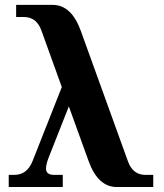

<svg xmlns="http://www.w3.org/2000/svg" viewBox="-20 -752 659 772"><path d="M256.8 -324.2 176.3 -120.1Q165 -91.8 165 -74.2Q165 -48.8 197.8 -48.8H232.4V0H15.1V-48.8H37.1Q88.4 -48.8 110.4 -103L228.5 -401.9L146.5 -629.4Q127 -683.6 76.2 -683.6H44.9V-732.4H191.4Q267.1 -732.4 304.7 -628.4L494.6 -103Q514.2 -48.8 564.9 -48.8H596.2V0H449.7Q374 0 336.4 -104Z"/></svg>

Font: Munson
Style: Bold
Weight: 700
Designer: Paul James MIller
Foundry: High-Logic / Made with FontCreator
Version: Version 2.10;May 5, 2019;FontCreator 11.5.0.2430 64-bit